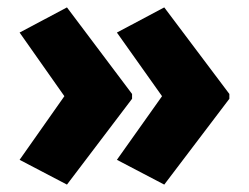

<svg xmlns="http://www.w3.org/2000/svg" viewBox="-20 -540 672 519"><path d="M600 -273 424 -41 296 -108 418 -280 296 -452 424 -520 600 -286ZM337 -273 161 -41 33 -108 154 -280 33 -452 161 -520 337 -286Z"/></svg>

Font: Noto Sans Lao Looped SemiCondensed Black
Style: Regular
Weight: 900
Width: 4
Designer: Mark Frömberg, Ben Mitchell
Foundry: The Fontpad Ltd
Version: Version 1.002; ttfautohint (v1.8.4.7-5d5b)